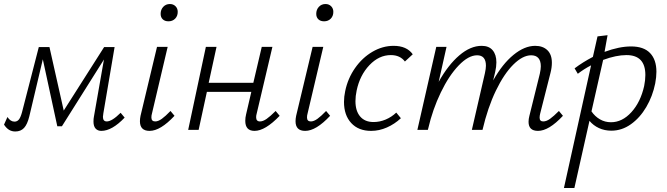

<svg xmlns="http://www.w3.org/2000/svg" viewBox="-28 -646 3320 955"><path d="M592 -61Q529 5 476 5Q458 5 447.5 -6.5Q437 -18 437 -41Q437 -56 439 -65L489 -350L280 -18H257L185 -351L118 -68Q108 -27 91.5 -9.5Q75 8 48 8Q31 8 17.5 0Q4 -8 -8 -26L9 -64Q24 -41 44 -41Q57 -41 65.5 -51Q74 -61 81 -86L165 -412H218L289 -96L490 -412H542L486 -82Q484 -70 484 -65Q484 -42 503 -42Q529 -42 572 -85Z M668 -43Q668 -55 671 -70L753 -413H806L728 -82Q725 -72 725 -62Q725 -42 744 -42Q759 -42 777 -55Q795 -68 820 -94L840 -70Q770 5 716 5Q668 5 668 -43ZM771 -577Q771 -598 784 -612Q797 -626 817 -626Q834 -626 845 -615Q856 -604 856 -587Q856 -566 843 -553Q830 -540 810 -540Q792 -540 781.5 -550Q771 -560 771 -577Z M1363 -70Q1291 5 1238 5Q1192 5 1192 -45Q1192 -61 1196 -77L1222 -189H1001L960 0H908L996 -413H1049L1010 -234H1232L1274 -413H1327L1249 -82Q1246 -72 1246 -63Q1246 -42 1265 -42Q1280 -42 1298 -54.5Q1316 -67 1343 -94Z M1442 -43Q1442 -55 1445 -70L1527 -413H1580L1502 -82Q1499 -72 1499 -62Q1499 -42 1518 -42Q1533 -42 1551 -55Q1569 -68 1594 -94L1614 -70Q1544 5 1490 5Q1442 5 1442 -43ZM1545 -577Q1545 -598 1558 -612Q1571 -626 1591 -626Q1608 -626 1619 -615Q1630 -604 1630 -587Q1630 -566 1617 -553Q1604 -540 1584 -540Q1566 -540 1555.5 -550Q1545 -560 1545 -577Z M1916 -372Q1857 -372 1809.5 -322Q1762 -272 1746 -196Q1740 -168 1740 -143Q1740 -94 1763.5 -66.5Q1787 -39 1830 -39Q1861 -39 1890.5 -51.5Q1920 -64 1943 -86L1966 -58Q1935 -29 1896.5 -12Q1858 5 1818 5Q1755 5 1719 -34Q1683 -73 1683 -139Q1683 -165 1689 -193Q1702 -256 1738 -307.5Q1774 -359 1824.5 -388.5Q1875 -418 1930 -418Q1995 -418 2025 -376L1986 -340Q1962 -372 1916 -372Z M2772 -70Q2702 5 2648 5Q2601 5 2601 -40Q2601 -54 2605 -69L2657 -279Q2662 -302 2662 -316Q2662 -343 2650 -357Q2638 -371 2614 -371Q2572 -371 2525.5 -325Q2479 -279 2438.5 -195Q2398 -111 2372 0H2319L2384 -282Q2389 -305 2389 -319Q2389 -371 2345 -371Q2302 -371 2253.5 -320.5Q2205 -270 2164.5 -186Q2124 -102 2102 -7L2100 0H2048L2142 -413H2193L2154 -239Q2201 -323 2256.5 -370.5Q2312 -418 2368 -418Q2404 -418 2422.5 -396Q2441 -374 2441 -336Q2441 -314 2435 -288L2425 -246Q2471 -328 2526 -373Q2581 -418 2634 -418Q2672 -418 2694.5 -396.5Q2717 -375 2717 -334Q2717 -310 2710 -283L2659 -82Q2656 -70 2656 -61Q2656 -42 2674 -42Q2690 -42 2708 -55Q2726 -68 2752 -94Z M3237 -289Q3237 -263 3231 -231Q3218 -167 3186.5 -113.5Q3155 -60 3110 -28Q3065 4 3013 4Q2979 4 2951 -9Q2923 -22 2904 -45L2829 289H2777L2912 -321Q2877 -303 2846 -279L2830 -306Q2871 -337 2921 -363L2944 -465L2994 -471L2979 -388Q3052 -415 3111 -415Q3174 -415 3205.5 -382Q3237 -349 3237 -289ZM3182 -273Q3182 -372 3088 -372Q3037 -372 2972 -348L2914 -92Q2931 -67 2956 -52.5Q2981 -38 3011 -38Q3067 -38 3112.5 -88Q3158 -138 3176 -218Q3182 -248 3182 -273Z"/></svg>

Font: Ysabeau Semilight
Style: Italic
Weight: 300
Italic angle: -12°
Designer: Christian Thalmann (Catharsis Fonts)
Version: Version 0.003